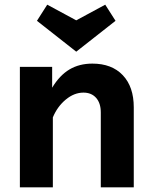

<svg xmlns="http://www.w3.org/2000/svg" viewBox="-20 -801 652 821"><path d="M65 -515H203V-426Q235 -479 277 -504Q319 -529 375 -529Q458 -529 505 -479.5Q552 -430 552 -342V0H411V-320Q411 -360 391 -382.5Q371 -405 337 -405Q297 -405 261 -375Q225 -345 206 -299V0H65ZM138 -712 182 -781 306 -714 430 -781 474 -712 306 -580Z"/></svg>

Font: Secular One
Style: Regular
Weight: 400
Designer: Michal Sahar
Foundry: Hagilda
Version: Version 1.000